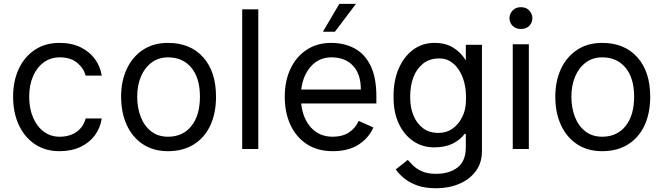

<svg xmlns="http://www.w3.org/2000/svg" viewBox="-20 -776 3455 1000"><path d="M509.9 -382.1H426.1Q415.5 -421.5 381.6 -449.4Q347.7 -477.3 291.2 -477.3Q243.6 -477.3 207.7 -451Q171.9 -424.7 152 -378.6Q132.1 -332.4 132.1 -272.7Q132.1 -210.2 152.5 -163.2Q172.9 -116.1 208.6 -90Q244.3 -63.9 289.8 -63.9Q343 -63.9 378.7 -89.1Q414.4 -114.3 426.1 -159.1H509.9Q502.8 -110.8 474.8 -72.3Q446.7 -33.7 399.9 -11.2Q353 11.4 289.8 11.4Q216.6 11.4 162.3 -24.7Q108 -60.7 78.1 -124.8Q48.3 -188.9 48.3 -272.7Q48.3 -354.4 77.9 -417.6Q107.6 -480.8 161.8 -516.7Q215.9 -552.6 289.8 -552.6Q353.7 -552.6 400.4 -529.5Q447.1 -506.4 475 -467.7Q502.8 -429 509.9 -382.1Z M855.1 11.4Q779.1 11.4 724.4 -24.7Q669.7 -60.7 640.3 -124.8Q610.8 -188.9 610.8 -272.7Q610.8 -353.7 640.3 -416.9Q669.7 -480.1 724.4 -516.3Q779.1 -552.6 855.1 -552.6Q971.2 -552.6 1038.2 -477.6Q1105.1 -402.7 1105.1 -272.7Q1105.1 -185.4 1074.9 -121.6Q1044.7 -57.9 988.6 -23.3Q932.5 11.4 855.1 11.4ZM855.1 -63.9Q931.8 -63.9 976.6 -119.3Q1021.3 -174.7 1021.3 -272.7Q1021.3 -369.7 976.6 -423.5Q931.8 -477.3 855.1 -477.3Q806.1 -477.3 770.1 -450.6Q734 -424 714.3 -377.8Q694.6 -331.7 694.6 -272.7Q694.6 -214.5 713.1 -167.1Q731.5 -119.7 767.4 -91.8Q803.3 -63.9 855.1 -63.9Z M1325.3 -727.3V0H1241.5V-727.3Z M1713.1 11.4Q1634.9 11.4 1579 -24.7Q1523.1 -60.7 1493.1 -124.8Q1463.1 -188.9 1463.1 -272.7Q1463.1 -354.4 1492.9 -417.6Q1522.7 -480.8 1577.1 -516.7Q1631.4 -552.6 1704.5 -552.6Q1772.7 -552.6 1826 -524.3Q1879.3 -496.1 1909.8 -434.5Q1940.3 -372.9 1940.3 -272.7V-237.2H1548.7Q1556.8 -159.1 1600 -111.5Q1643.1 -63.9 1713.1 -63.9Q1763.1 -63.9 1797.1 -85.9Q1831 -108 1848 -146.3L1924.7 -112.2Q1901.3 -57.9 1848.2 -23.3Q1795.1 11.4 1713.1 11.4ZM1706 -477.3Q1642 -477.3 1600 -430.8Q1557.9 -384.2 1549 -309.7H1859.4Q1859.4 -390.6 1818.4 -433.9Q1777.3 -477.3 1706 -477.3ZM1661.9 -610.8 1747.2 -755.7H1833.8L1724.4 -610.8Z M2029.8 -267V-277Q2029.8 -357.2 2056.8 -419.4Q2083.8 -481.5 2131.7 -517Q2179.7 -552.6 2242.9 -552.6Q2301.5 -552.6 2341.3 -527.5Q2381 -502.5 2406.2 -461.3V-542.6H2490.1V11.4Q2490.1 72.4 2457.9 115.6Q2425.8 158.7 2371.6 181.6Q2317.5 204.5 2251.4 204.5Q2194.6 204.5 2153.9 190.2Q2113.3 175.8 2085.8 153.2Q2058.2 130.7 2041.2 106.5L2103.7 56.8Q2113.6 68.2 2130.9 85.4Q2148.1 102.6 2177 115.9Q2206 129.3 2251.4 129.3Q2319.6 129.3 2362.4 96.8Q2405.2 64.3 2406.2 -7.1V-76.7L2400.9 -79.5Q2375.7 -46.5 2336.8 -27.5Q2297.9 -8.5 2241.5 -8.5Q2179.7 -8.5 2131.9 -41.2Q2084.2 -73.9 2057 -132.1Q2029.8 -190.3 2029.8 -267ZM2116.5 -277V-267Q2116.5 -215.9 2133.5 -174.4Q2150.6 -132.8 2183.2 -108.3Q2215.9 -83.8 2262.8 -83.8Q2304.7 -83.8 2334 -104Q2363.3 -124.3 2380.1 -153.4Q2397 -182.5 2402 -208.8Q2407.3 -232.2 2407.3 -267.4Q2407.3 -302.6 2402 -328.1Q2399.1 -348 2389.9 -372.5Q2380.7 -397 2364.5 -419.6Q2348.4 -442.1 2324.4 -456.9Q2300.4 -471.6 2268.5 -471.6Q2216.6 -471.6 2182.9 -444.2Q2149.1 -416.9 2132.8 -372.5Q2116.5 -328.1 2116.5 -277Z M2633.5 -681.8Q2633.5 -703.1 2649.5 -720.9Q2665.5 -738.6 2693.2 -738.6Q2720.9 -738.6 2736.9 -720.9Q2752.8 -703.1 2752.8 -681.8Q2752.8 -658.4 2736.9 -641.7Q2720.9 -625 2693.2 -625Q2665.5 -625 2649.5 -641.7Q2633.5 -658.4 2633.5 -681.8ZM2734.4 -545.5V0H2650.6V-545.5Z M3116.5 11.4Q3040.5 11.4 2985.8 -24.7Q2931.1 -60.7 2901.6 -124.8Q2872.2 -188.9 2872.2 -272.7Q2872.2 -353.7 2901.6 -416.9Q2931.1 -480.1 2985.8 -516.3Q3040.5 -552.6 3116.5 -552.6Q3232.6 -552.6 3299.5 -477.6Q3366.5 -402.7 3366.5 -272.7Q3366.5 -185.4 3336.3 -121.6Q3306.1 -57.9 3250 -23.3Q3193.9 11.4 3116.5 11.4ZM3116.5 -63.9Q3193.2 -63.9 3237.9 -119.3Q3282.7 -174.7 3282.7 -272.7Q3282.7 -369.7 3237.9 -423.5Q3193.2 -477.3 3116.5 -477.3Q3067.5 -477.3 3031.4 -450.6Q2995.4 -424 2975.7 -377.8Q2956 -331.7 2956 -272.7Q2956 -214.5 2974.4 -167.1Q2992.9 -119.7 3028.8 -91.8Q3064.6 -63.9 3116.5 -63.9Z"/></svg>

Font: Interface
Style: Regular
Weight: 400
Designer: Rasmus Andersson
Foundry: rsms
Version: Version 1.8